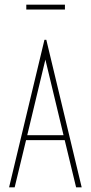

<svg xmlns="http://www.w3.org/2000/svg" viewBox="-20 -805 390 825"><path d="M307 0 258 -203H92L43 0H19L171 -634H179L331 0ZM175 -549 97 -224H253ZM93 -764V-785H259V-764Z"/></svg>

Font: Inconsolata ExtraCondensed ExtraLight
Style: Regular
Weight: 200
Width: 2
Monospace: yes
Designer: Raph Levien, Cyreal, Brenton Simpson
Foundry: Raph Levien, Cyreal, Google
Version: Version 3.001; ttfautohint (v1.8.2.53-6de2)